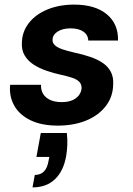

<svg xmlns="http://www.w3.org/2000/svg" viewBox="-20 -533 576 833"><path d="M231 12Q161 12 113 -11Q65 -34 42 -74.5Q19 -115 24 -165H158Q157 -143 167 -126Q177 -109 197.5 -99.5Q218 -90 247 -90Q275 -90 293.5 -98Q312 -106 322.5 -120Q333 -134 334 -151Q334 -168 323.5 -178.5Q313 -189 293.5 -195.5Q274 -202 247 -208Q214 -215 182 -226Q150 -237 125.5 -253Q101 -269 87 -292.5Q73 -316 75 -348Q76 -396 105.5 -433.5Q135 -471 186 -492Q237 -513 302 -513Q393 -513 443.5 -471Q494 -429 492 -357H363Q362 -382 341.5 -396Q321 -410 286 -410Q252 -410 230 -396Q208 -382 208 -360Q207 -347 218.5 -336.5Q230 -326 251 -319Q272 -312 302 -305Q340 -297 372 -286Q404 -275 426.5 -259.5Q449 -244 461 -221Q473 -198 471 -166Q470 -112 438 -71.5Q406 -31 352.5 -9.5Q299 12 231 12ZM121 280 131 226Q156 226 171 210.5Q186 195 191 163L194 148H138L157 44H270Q273 71 272 96Q271 121 267 144Q256 208 219 244Q182 280 121 280Z"/></svg>

Font: DM Sans 17pt
Style: Bold Italic
Weight: 700
Italic angle: -10°
Version: Version 4.004;gftools[0.9.30]